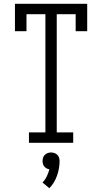

<svg xmlns="http://www.w3.org/2000/svg" viewBox="-20 -755 540 1015"><path d="M133 0V-55H220V-680H120V-590H59V-735H441V-590H380V-680H280V-55H367V0ZM241 240 205 210Q219 195 227.5 177Q236 159 241 140Q233 139 226 135Q219 131 214 125Q209 119 207 111.5Q205 104 205 96Q205 87 208 78Q211 69 217.5 63Q224 57 232.5 54Q241 51 250 51Q259 51 267.5 54Q276 57 282.5 63Q289 69 292 78Q295 87 295 96Q295 135 281.5 173.5Q268 212 241 240Z"/></svg>

Font: Iosevka Slab Light
Style: Regular
Weight: 300
Monospace: yes
Designer: Belleve Invis
Foundry: Belleve Invis
Version: Version 11.1.0; ttfautohint (v1.8.3)